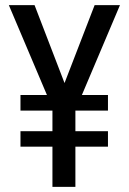

<svg xmlns="http://www.w3.org/2000/svg" viewBox="-20 -731 503 751"><path d="M232.4 -406.2 350.1 -710.9H449.2L300.3 -359.4H402.3V-298.3H274.9V-217.8H402.3V-157.2H274.9V0H185.1V-157.2H60.1V-217.8H185.1V-298.3H60.1V-359.4H163.6L14.6 -710.9H115.2Z"/></svg>

Font: Roboto Condensed
Style: Regular
Weight: 400
Designer: Google
Version: Version 2.001047; 2015